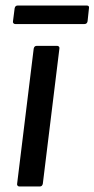

<svg xmlns="http://www.w3.org/2000/svg" viewBox="-20 -675 342 695"><path d="M42 -10 102 -499Q104 -509 113 -509H187Q191 -509 193.5 -506Q196 -503 195 -499L135 -10Q133 0 124 0H50Q46 0 43.5 -3Q41 -6 42 -10ZM27 -598 33 -645Q35 -655 44 -655H294Q304 -655 302 -645L297 -598Q295 -588 286 -588H35Q31 -588 28.5 -591Q26 -594 27 -598Z"/></svg>

Font: Barlow Medium
Style: Italic
Weight: 500
Italic angle: -7°
Designer: Jeremy Tribby
Foundry: Tribby Type
Version: Version 1.408